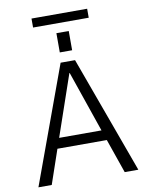

<svg xmlns="http://www.w3.org/2000/svg" viewBox="-107 -1104 907 1179"><g transform="rotate(-10 346.5 -514.0)"><path d="M308 -793V-913H385V-793ZM173 -972V-1028H520V-972ZM346 -658H344L213 -277H477ZM499 -213H191L118 0H35L302 -730H392L658 0H573Z"/></g></svg>

Font: Mplus 1p
Style: Regular
Weight: 400
Version: Version 1.061